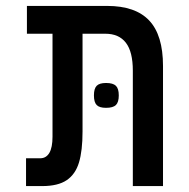

<svg xmlns="http://www.w3.org/2000/svg" viewBox="-20 -629 640 649"><path d="M336 -515H259V-184.5Q259 -119.5 247 -79.8Q235 -40 205.5 -20Q176 0 122.5 0H68V-94H116Q136 -94 146.8 -112.2Q157.5 -130.5 157.5 -167V-515H71V-609H342Q438 -609 484.5 -559.5Q531 -510 531 -406V0H429V-390Q429 -454 405.5 -484.5Q382 -515 336 -515ZM297.5 -306.5Q297.5 -329.5 306.8 -339Q316 -348.5 338.5 -348.5Q362 -348.5 371.8 -339Q381.5 -329.5 381.5 -306.5Q381.5 -283.5 371.8 -274Q362 -264.5 338.5 -264.5Q316 -264.5 306.8 -274Q297.5 -283.5 297.5 -306.5Z"/></svg>

Font: JuliaMono Medium
Style: Regular
Weight: 500
Monospace: yes
Designer: cormullion
Foundry: corm
Version: Version 0.054; ttfautohint (v1.8.4)